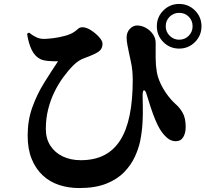

<svg xmlns="http://www.w3.org/2000/svg" viewBox="-20 -890 1040 972"><path d="M887 -644Q840 -644 807 -677Q774 -710 774 -757Q774 -804 807 -837Q840 -870 887 -870Q934 -870 967 -837Q1000 -804 1000 -757Q1000 -710 967 -677Q934 -644 887 -644ZM381 62Q327 62 279.5 46.5Q232 31 196.5 -2Q161 -35 140.5 -85Q120 -135 120 -204Q120 -281 143.5 -346.5Q167 -412 203 -470Q239 -528 274 -580Q258 -579 229.5 -581Q201 -583 186 -590Q158 -603 141.5 -635.5Q125 -668 117 -719L127 -725Q144 -711 162.5 -702Q181 -693 202 -693Q218 -693 247.5 -696.5Q277 -700 307 -708Q337 -716 355 -728Q369 -738 376.5 -745Q384 -752 398 -752Q417 -752 440.5 -737Q464 -722 481.5 -702.5Q499 -683 499 -669Q499 -653 491.5 -641Q484 -629 459 -617Q436 -606 406.5 -595.5Q377 -585 352 -560Q326 -534 301 -500Q276 -466 256 -425.5Q236 -385 224 -337.5Q212 -290 212 -237Q212 -188 235 -152.5Q258 -117 298 -98Q338 -79 389 -79Q458 -79 507.5 -104.5Q557 -130 589 -180.5Q621 -231 636.5 -307.5Q652 -384 652 -486Q652 -505 650 -530Q648 -555 641 -585Q638 -599 633.5 -620Q629 -641 625 -662.5Q621 -684 621 -700Q621 -727 638 -744.5Q655 -762 677 -761Q700 -760 721 -747.5Q742 -735 755 -715.5Q768 -696 768 -674Q768 -630 768 -595Q768 -560 774 -525Q779 -497 792.5 -468Q806 -439 825.5 -412Q845 -385 868 -364Q890 -345 905 -318.5Q920 -292 920 -247Q920 -216 907.5 -195.5Q895 -175 870 -175Q845 -175 824.5 -193.5Q804 -212 789 -237Q778 -255 766 -284Q754 -313 743 -346.5Q732 -380 723 -410Q716 -434 709 -433Q702 -432 702 -406Q702 -387 703 -350.5Q704 -314 701.5 -268Q699 -222 689 -173Q681 -136 662 -95Q643 -54 608 -18Q573 18 517.5 40Q462 62 381 62ZM887 -689Q916 -689 935.5 -709Q955 -729 955 -757Q955 -786 935.5 -805.5Q916 -825 887 -825Q859 -825 839 -805.5Q819 -786 819 -757Q819 -729 839 -709Q859 -689 887 -689Z"/></svg>

Font: Noto Serif JP Black
Style: Regular
Weight: 900
Designer: Ryoko NISHIZUKA 西塚涼子 (kana & ideographs); Frank Grießhammer (Latin, Greek & Cyrillic); Wenlong ZHANG 张文龙 (bopomofo); San
Foundry: Adobe
Version: Version 2.003-H1;hotconv 1.1.1;makeotfexe 2.6.0